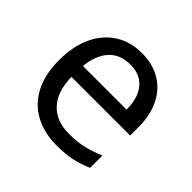

<svg xmlns="http://www.w3.org/2000/svg" viewBox="-142 -692 849 849"><g transform="rotate(45 282.0 -268.0)"><path d="M292 -546Q361 -546 410.5 -516Q460 -486 486.5 -431.5Q513 -377 513 -304V-251H146Q148 -160 192.5 -112.5Q237 -65 317 -65Q368 -65 407.5 -74.5Q447 -84 489 -102V-25Q448 -7 408 1.5Q368 10 313 10Q237 10 178.5 -21Q120 -52 87.5 -113.5Q55 -175 55 -264Q55 -352 84.5 -415Q114 -478 167.5 -512Q221 -546 292 -546ZM291 -474Q228 -474 191.5 -433.5Q155 -393 148 -321H421Q421 -367 407 -401Q393 -435 364.5 -454.5Q336 -474 291 -474Z"/></g></svg>

Font: Noto Sans Gurmukhi
Style: Regular
Weight: 400
Designer: Jelle Bosma - Monotype Design Team
Foundry: Monotype Imaging Inc.
Version: Version 2.003